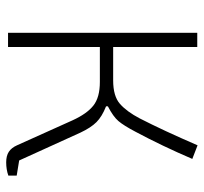

<svg xmlns="http://www.w3.org/2000/svg" viewBox="-39 -614 659 621"><g transform="rotate(90 290.5 -303.5)"><path d="M450 -29 369 -209Q348 -255 321.5 -276Q295 -297 245 -297H132V0H86V-612H132V-340H240Q291 -340 316 -362Q341 -384 363 -426Q402 -502 450 -613L494 -596Q452 -498 406 -412Q386 -374 371.5 -357Q357 -340 324 -323V-317Q357 -304 375 -286Q393 -268 409 -234L499 -36L548 -28V-1Q528 6 505 6Q484 6 471 -2.5Q458 -11 450 -29Z"/></g></svg>

Font: Athiti Light
Style: Regular
Weight: 300
Designer: CadsonDemak Team
Foundry: CadsonDemak
Version: Version 1.033